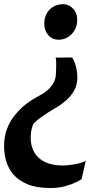

<svg xmlns="http://www.w3.org/2000/svg" viewBox="-26 -770 520 941"><path d="M328 -487.5Q335 -476.5 340.8 -461Q346.5 -445.5 349.8 -427Q353 -408.5 353 -389Q353 -354.5 338 -327.2Q323 -300 299.2 -279Q275.5 -258 248 -242Q209.5 -219.5 180.2 -199Q151 -178.5 137.5 -162.5Q134 -155.5 131 -145Q128 -134.5 126.5 -122.8Q125 -111 124.5 -99.5Q123.5 -55.5 141.8 -23.8Q160 8 195.2 24.5Q230.5 41 280 41Q310 41 342.5 34.8Q375 28.5 394 18.5L374 108Q368 112.5 347 123Q326 133.5 293.5 142.5Q261 151.5 221.5 151.5Q153 151.5 108.8 133Q64.5 114.5 39.2 84.5Q14 54.5 4 18.5Q-6 -17.5 -6 -52.5Q-6 -99.5 7.2 -135.5Q20.5 -171.5 41.5 -199Q64 -227.5 85 -246.2Q106 -265 129.5 -279.5Q153 -294 181.5 -309.5Q198.5 -319.5 213 -333.5Q227.5 -347.5 236.8 -364.8Q246 -382 247.5 -400.5Q248.5 -417.5 249.2 -434.2Q250 -451 249.5 -465Q249 -479 246.5 -487.5L321 -488.5ZM352.5 -672Q352 -630.5 325.2 -603Q298.5 -575.5 262 -575.5Q230 -575.5 210.5 -598Q191 -620.5 191 -653Q191 -696 217.2 -722.8Q243.5 -749.5 284 -749.5Q311.5 -749.5 332.2 -727.5Q353 -705.5 352.5 -672Z"/></svg>

Font: Merriweather 36pt Black
Style: Italic
Weight: 900
Italic angle: -7.8°
Version: Version 2.101